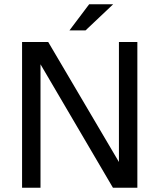

<svg xmlns="http://www.w3.org/2000/svg" viewBox="-20 -876 744 896"><path d="M83 0H169V-576L507 0H621V-680H535V-120L205 -680H83ZM304 -734H379L508 -856H396Z"/></svg>

Font: Ronzino
Style: Regular
Weight: 400
Designer: Nunzio Mazzaferro
Foundry: Collletttivo
Version: Version 1.000;Glyphs 3.3 (3337)